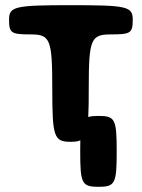

<svg xmlns="http://www.w3.org/2000/svg" viewBox="-20 -548 549 742"><path d="M493 -472C493 -523 471 -528 254 -528C37 -528 15 -523 15 -472C15 -420 23 -415 99 -415C174 -415 182 -396 182 -208C182 -19 188 0 253 0C317 0 323 -19 323 -208C323 -396 331 -415 408 -415C485 -415 493 -420 493 -472ZM431 37C431 -87 425 -100 361 -100C296 -100 290 -87 290 37C290 161 296 174 361 174C425 174 431 161 431 37Z"/></svg>

Font: Asimov Print
Style: A
Weight: 500
Designer: Google
Version: Version 2.000980: 2014